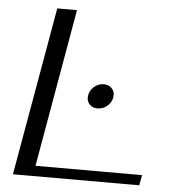

<svg xmlns="http://www.w3.org/2000/svg" viewBox="-51 -747 721 795"><g transform="rotate(5 309.5 -350.0)"><path d="M155 -700H237L122 -43H565L557 0H32ZM313 -343Q313 -368 331.5 -386Q350 -404 375 -404Q394 -404 406.5 -392Q419 -380 419 -363Q419 -338 400.5 -320Q382 -302 357 -302Q338 -302 325.5 -313.5Q313 -325 313 -343Z"/></g></svg>

Font: Fahkwang Light
Style: Italic
Weight: 300
Italic angle: -10°
Version: Version 1.000; ttfautohint (v1.6)